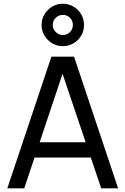

<svg xmlns="http://www.w3.org/2000/svg" viewBox="-20 -1030 686 1050"><path d="M323.5 -777.5Q292 -777.5 265.5 -793.2Q239 -809 223.2 -835.2Q207.5 -861.5 207.5 -893.5Q207.5 -925.5 223.2 -951.8Q239 -978 265.2 -993.8Q291.5 -1009.5 323.5 -1009.5Q356 -1009.5 382.2 -993.8Q408.5 -978 424 -951.8Q439.5 -925.5 439.5 -893.5Q439.5 -861.5 424 -835.2Q408.5 -809 382 -793.2Q355.5 -777.5 323.5 -777.5ZM323.5 -838.5Q347 -838.5 362.8 -854.8Q378.5 -871 378.5 -893.5Q378.5 -916.5 362.8 -932.5Q347 -948.5 323.5 -948.5Q301 -948.5 284.8 -932.5Q268.5 -916.5 268.5 -893.5Q268.5 -871 284.8 -854.8Q301 -838.5 323.5 -838.5ZM20 0 261 -720H385L626 0H533.5L308 -668H336L112.5 0ZM136 -168.5V-252H510V-168.5Z"/></svg>

Font: Manrope ExtraLight Medium
Style: Regular
Weight: 500
Version: Version 4.504